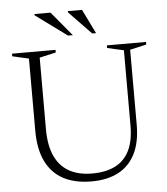

<svg xmlns="http://www.w3.org/2000/svg" viewBox="-58 -918 852 980"><g transform="rotate(-5 367.5 -428.0)"><path d="M594 -257V-642.5L509.5 -661.5V-675H710V-661.5L626 -642.5V-258Q626 -168 595.5 -108.2Q565 -48.5 508.2 -19.2Q451.5 10 372 10Q287 10 228 -21.2Q169 -52.5 138.2 -115.5Q107.5 -178.5 107.5 -273V-642.5L23.5 -661.5V-675H246.5V-661.5L162.5 -642.5V-274.5Q162.5 -195 186.5 -140.5Q210.5 -86 258.8 -58Q307 -30 379.5 -30Q448 -30 496 -54Q544 -78 569 -128.2Q594 -178.5 594 -257ZM341 -742H316.5L155.5 -860V-866.5H237.5ZM460 -742H440.5L326.5 -860V-866.5H399Z"/></g></svg>

Font: Newsreader 24pt Light
Style: Regular
Weight: 300
Designer: Hugues Gentile
Foundry: Production Type
Version: Version 1.003